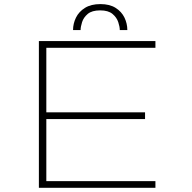

<svg xmlns="http://www.w3.org/2000/svg" viewBox="-20 -896 915 916"><path d="M165.5 0V-700H721.5V-668H201V-360H672V-328H201V-32H721.5V0ZM459 -876.5Q503 -876.5 531.5 -858.5Q560 -840.5 573.8 -812Q587.5 -783.5 587.5 -752.5H551.5Q551.5 -768 544.2 -790.2Q537 -812.5 516.8 -829.5Q496.5 -846.5 458 -846.5Q418.5 -846.5 398.5 -829.5Q378.5 -812.5 371.5 -790.2Q364.5 -768 364.5 -752.5H328.5Q328.5 -783.5 342.5 -812Q356.5 -840.5 385.5 -858.5Q414.5 -876.5 459 -876.5Z"/></svg>

Font: Trispace SemiExpanded Thin
Style: Regular
Weight: 100
Width: 6
Designer: Tyler Finck
Foundry: Etcetera Type Company
Version: Version 1.210; ttfautohint (v1.8.3)